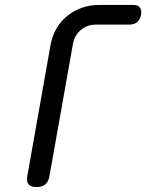

<svg xmlns="http://www.w3.org/2000/svg" viewBox="-20 -750 640 780"><path d="M181 -35Q177 -12 164 -1Q151 10 128 10Q105 10 96 -1Q87 -12 91 -35L186 -571Q193 -607 210.5 -636Q228 -665 254 -686Q280 -707 313 -718.5Q346 -730 384 -730H520Q540 -730 548 -720Q556 -710 553 -690Q549 -670 537 -660Q525 -650 505 -650H369Q334 -650 308 -628Q282 -606 276 -570Z"/></svg>

Font: Maple Mono NL
Style: Italic
Weight: 400
Italic angle: -10°
Monospace: yes
Designer: subframe7536
Version: Version 7.000